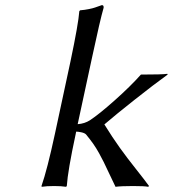

<svg xmlns="http://www.w3.org/2000/svg" viewBox="-20 -718 667 741"><path d="M191.9 -201.2 252 -481Q282.7 -627 286.1 -674.8L289.1 -678.2Q307.1 -679.7 322.8 -682.9Q338.4 -686 346.7 -689Q355 -691.9 373 -698.2Q379.9 -698.2 379.9 -690.9V-688Q366.2 -640.6 335.9 -499L279.8 -238.8Q306.6 -240.7 327.1 -253.9Q363.3 -277.8 423.1 -331.1Q482.9 -384.3 523.9 -430.2Q606 -430.2 626 -433.1L627 -430.2Q574.2 -392.1 499.5 -333Q424.8 -273.9 382.8 -237.8Q414.6 -186.5 442.6 -147.5Q470.7 -108.4 503.9 -66.7Q537.1 -24.9 555.2 0L551.8 2.9Q538.6 0 493.2 0Q448.2 0 425.8 2.9Q415.5 -18.1 401.4 -48.3Q387.2 -78.6 380.1 -93Q373 -107.4 362.1 -127.2Q351.1 -147 339.4 -163.6Q327.6 -180.2 312 -199.2Q306.6 -204.6 294.4 -207.3Q282.2 -210 273.9 -210L272 -200.2Q241.7 -59.6 237.8 0L234.9 2.9Q216.8 0 189 0Q159.2 0 141.1 2.9L140.1 0Q162.1 -63 191.9 -201.2Z"/></svg>

Font: Linear Smooth
Style: Italic
Weight: 400
Designer: Philipp H. Poll, Flanker
Foundry: Philipp H. Poll, reworked by Flanker
Version: Version 1.061 | FøM Fix